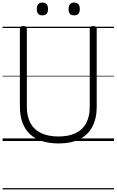

<svg xmlns="http://www.w3.org/2000/svg" viewBox="-20 -1092 903 1487"><path d="M434 19Q361 19 305 0.5Q249 -18 211 -54Q173 -90 153.5 -143.5Q134 -197 134 -267V-871Q134 -881 140 -885.5Q146 -890 161 -890Q175 -890 181.5 -885.5Q188 -881 188 -871V-264Q188 -190 216 -138.5Q244 -87 299 -61Q354 -35 433 -35Q512 -35 566 -61Q620 -87 647.5 -138.5Q675 -190 675 -264V-871Q675 -881 681.5 -885.5Q688 -890 702 -890Q729 -890 729 -871V-266Q729 -174 695 -110Q661 -46 595.5 -13.5Q530 19 434 19ZM308 -973Q286 -973 275.5 -985Q265 -997 265 -1021Q265 -1047 275.5 -1059.5Q286 -1072 308 -1072Q330 -1072 341 -1059.5Q352 -1047 352 -1022Q352 -997 341 -985Q330 -973 308 -973ZM555 -973Q532 -973 521.5 -985Q511 -997 511 -1021Q511 -1047 522 -1059.5Q533 -1072 554 -1072Q576 -1072 587 -1059.5Q598 -1047 598 -1022Q598 -997 587 -985Q576 -973 555 -973ZM0 365H863V375H0ZM0 -20H863V0H0ZM0 -505H863V-500H0ZM0 -885H863V-875H0Z"/></svg>

Font: Playwrite IT Moderna Guides
Style: Regular
Weight: 400
Designer: Veronika Burian, José Scaglione
Foundry: TypeTogether
Version: Version 1.003